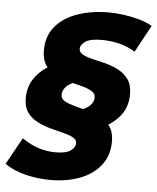

<svg xmlns="http://www.w3.org/2000/svg" viewBox="-98 -757 746 912"><g transform="rotate(5 275.0 -300.5)"><path d="M361 -146 279 -232Q315 -243 333.5 -261Q352 -279 352 -300Q352 -320 333 -331Q314 -342 284.5 -349.5Q255 -357 222 -365.5Q189 -374 159.5 -389.5Q130 -405 111 -431.5Q92 -458 92 -503Q92 -571 130.5 -617Q169 -663 235.5 -686Q302 -709 385 -709Q417 -709 454.5 -704Q492 -699 528 -689Q564 -679 592 -663L522 -534Q484 -557 443.5 -566.5Q403 -576 360 -576Q308 -576 284.5 -560.5Q261 -545 261 -525Q261 -508 279.5 -498Q298 -488 327.5 -481.5Q357 -475 389.5 -466.5Q422 -458 451.5 -442.5Q481 -427 499.5 -400.5Q518 -374 518 -330Q518 -261 473.5 -215Q429 -169 361 -146ZM176 108Q116 108 57 93.5Q-2 79 -42 50L29 -78Q69 -50 108.5 -37.5Q148 -25 189 -25Q239 -25 261 -40.5Q283 -56 283 -76Q283 -94 264.5 -103.5Q246 -113 217 -120.5Q188 -128 155 -136.5Q122 -145 92.5 -160.5Q63 -176 44.5 -201.5Q26 -227 26 -270Q26 -336 69.5 -384Q113 -432 183 -455L265 -368Q227 -357 210.5 -338.5Q194 -320 194 -300Q194 -281 212.5 -270.5Q231 -260 260.5 -252Q290 -244 323 -235.5Q356 -227 385.5 -211.5Q415 -196 433.5 -169.5Q452 -143 452 -99Q452 -33 416 13.5Q380 60 317.5 84Q255 108 176 108Z"/></g></svg>

Font: Montserrat Thin ExtraBold
Style: Italic
Weight: 800
Italic angle: -11.3°
Version: Version 9.000